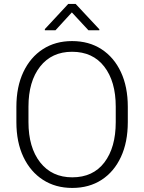

<svg xmlns="http://www.w3.org/2000/svg" viewBox="-20 -925 717 955"><path d="M615.7 -393.6V-317.9Q615.7 -217.8 581.5 -144.3Q547.4 -70.8 485.4 -30.5Q423.3 9.8 339.4 9.8Q256.3 9.8 193.8 -30.5Q131.3 -70.8 96.4 -144.3Q61.5 -217.8 61.5 -317.9V-393.6Q61.5 -493.2 96.2 -566.7Q130.9 -640.1 193.1 -680.4Q255.4 -720.7 338.4 -720.7Q422.4 -720.7 484.6 -680.4Q546.9 -640.1 581.3 -566.7Q615.7 -493.2 615.7 -393.6ZM555.7 -317.9V-394.5Q555.7 -520 498.5 -593.8Q441.4 -667.5 338.4 -667.5Q237.3 -667.5 179.4 -593.8Q121.6 -520 121.6 -394.5V-317.9Q121.6 -191.4 179.9 -117.2Q238.3 -43 339.4 -43Q442.9 -43 499.3 -117.2Q555.7 -191.4 555.7 -317.9ZM356.4 -905.3 474.1 -779.3V-774.4H419.9L337.4 -863.3L255.9 -774.4H203.1V-780.3L319.3 -905.3Z"/></svg>

Font: Vazirmatn RD ExtraLight
Style: Regular
Weight: 200
Designer: Saber Rastikerdar
Foundry: Saber Rastikerdar
Version: Version 32.102